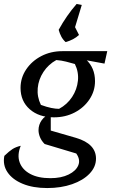

<svg xmlns="http://www.w3.org/2000/svg" viewBox="-35 -749 572 972"><path d="M204 203Q132 203 80 181.5Q28 160 3 123Q-22 86 -13 40Q12 16 28.5 5.5Q45 -5 70 -11Q51 36 64.5 73Q78 110 118 131.5Q158 153 220 153Q275 153 312.5 134.5Q350 116 361.5 87.5Q373 59 351 28L191 -20Q175 -36 167.5 -54.5Q160 -73 160 -90Q160 -118 176.5 -141Q193 -164 222 -172V-88L350 -51Q451 -21 451 54Q451 96 418.5 130Q386 164 330 183.5Q274 203 204 203ZM238 -155Q162 -155 115.5 -196Q69 -237 69 -304Q69 -355 97.5 -397.5Q126 -440 174 -465Q222 -490 281 -490Q354 -490 400 -448Q446 -406 446 -338Q446 -288 418 -246Q390 -204 343 -179.5Q296 -155 238 -155ZM264 -198Q305 -220 330 -258Q355 -296 359.5 -340.5Q364 -385 344 -425Q323 -431 299.5 -437Q276 -443 250 -445Q210 -423 185 -385Q160 -347 156 -303Q152 -259 172 -218Q202 -207 224.5 -202.5Q247 -198 264 -198ZM389 -416 281 -490H508L494 -427L402 -444ZM379 -724 343 -605 262 -598Q302 -671 353 -729ZM332 -637 365 -572Q338 -547 297 -536Q283 -549 275 -564.5Q267 -580 262 -598Z"/></svg>

Font: Piazzolla Thin Medium
Style: Italic
Weight: 500
Italic angle: -11.3°
Version: Version 2.005